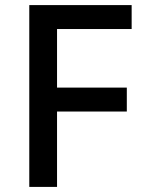

<svg xmlns="http://www.w3.org/2000/svg" viewBox="-20 -734 569 754"><path d="M204 0H95V-714H497V-620H204V-390H478V-296H204Z"/></svg>

Font: Noto Traditional Nushu Medium
Style: Regular
Weight: 500
Version: Version 2.003